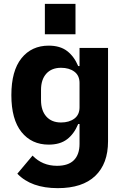

<svg xmlns="http://www.w3.org/2000/svg" viewBox="-20 -765 640 997"><path d="M541 -31Q541 85 474.5 148.5Q408 212 280 212Q142 212 70 137L149 43Q200 96 276 96Q335 96 364 66.5Q393 37 393 -18V-121H386Q365 -70 328.5 -42Q292 -14 233 -14Q144 -14 91.5 -79.5Q39 -145 39 -271Q39 -397 91.5 -462.5Q144 -528 233 -528Q292 -528 328.5 -500Q365 -472 386 -422H393V-516H541ZM393 -208V-334Q393 -373 366 -393Q339 -413 297 -413Q248 -413 220.5 -382.5Q193 -352 193 -298V-245Q193 -191 220.5 -160Q248 -129 297 -129Q339 -129 366 -149Q393 -169 393 -208ZM372 -745V-587H213V-745Z"/></svg>

Font: iA Writer Mono V
Style: Regular
Weight: 400
Designer: Mike Abbink, Paul van der Laan, Pieter van Rosmalen
Foundry: Bold Monday
Version: Version 2.000